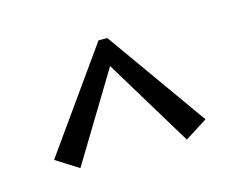

<svg xmlns="http://www.w3.org/2000/svg" viewBox="-46 -753 427 338"><g transform="rotate(-15 167.5 -584.5)"><path d="M259 -480 162 -640 65 -480 24 -506 154 -689H170L300 -506Z"/></g></svg>

Font: Rakkas
Style: Regular
Weight: 400
Designer: Zeynep Akay
Foundry: Zeynep Akay
Version: Version 2.000